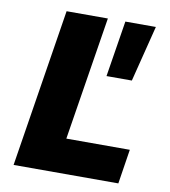

<svg xmlns="http://www.w3.org/2000/svg" viewBox="-80 -774 747 843"><g transform="rotate(10 293.5 -352.5)"><path d="M37 0 149 -705H333L245 -154H528L504 0ZM371 -455 411 -705H547L484 -455Z"/></g></svg>

Font: Nunito Sans 7pt SemiCondensed Black
Style: Italic
Weight: 900
Width: 4
Italic angle: -9°
Designer: Vernon Adams
Foundry: Vernon Adams
Version: Version 3.101;gftools[0.9.27]